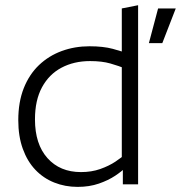

<svg xmlns="http://www.w3.org/2000/svg" viewBox="-20 -721 708 751"><path d="M332.2 -482.1Q269.5 -482.1 220.7 -456.3Q171.9 -430.5 144.4 -379.8Q116.8 -329.1 116.8 -253.9Q116.8 -157.3 165.6 -102.6Q214.4 -47.9 296.8 -47.9Q338 -47.9 372.1 -59.9Q406.2 -72 431.5 -88.8Q456.9 -105.7 470.3 -118.8L472.9 -67.8Q457.9 -51.8 430.7 -33.7Q403.5 -15.6 366.5 -2.8Q329.4 10 283.5 10Q234.6 10 192.1 -7Q149.7 -23.9 118.4 -56.8Q87.1 -89.6 69.3 -138.6Q51.5 -187.7 51.5 -250.8Q51.5 -321.9 72.9 -376Q94.4 -430.1 132.6 -466.5Q170.8 -502.8 221.4 -521.4Q272.1 -540 329.8 -540Q384 -540 421.3 -529.9Q458.6 -519.9 492.5 -507.2L472.9 -452Q444.4 -463.2 411.6 -472.7Q378.9 -482.1 332.2 -482.1ZM456.4 -95.3V-688L520.2 -700.6V0H460.5V-87.6ZM667.5 -688 614.9 -552.4H562.4L598.4 -688Z"/></svg>

Font: Roundo Variable
Style: Regular
Weight: 200
Designer: Shiva Nallaperumal
Foundry: Indian Type Foundry
Version: Version 2.000